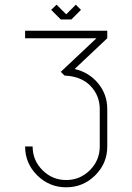

<svg xmlns="http://www.w3.org/2000/svg" viewBox="-20 -798 562 818"><path d="M262 0Q190 0 138.5 -51Q87 -102 87 -174H119Q119 -115 161 -73Q203 -31 262 -31Q321 -31 363 -73Q405 -115 405 -174V-333Q405 -391 365.5 -432Q326 -473 255 -476L239 -492L391 -635H87V-667H437V-635L298 -504Q359 -490 398 -443Q437 -396 437 -333V-174Q437 -102 385.5 -51Q334 0 262 0ZM284 -715H239L198 -756L221 -778L262 -737L303 -778L325 -756Z"/></svg>

Font: Zector
Style: Regular
Weight: 400
Designer: GGBot
Version: 0.72